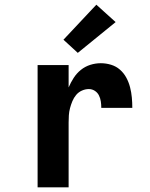

<svg xmlns="http://www.w3.org/2000/svg" viewBox="-20 -797 640 817"><path d="M140 0V-520H272V-425Q281 -446 293.5 -465.5Q306 -485 324 -499.5Q342 -514 364 -521Q386 -528 409 -528Q431 -528 452.5 -521.5Q474 -515 490.5 -500.5Q507 -486 517.5 -466.5Q528 -447 533.5 -425.5Q539 -404 541 -382Q543 -360 543 -338H411Q411 -352 409 -365.5Q407 -379 401 -391Q395 -403 383.5 -410.5Q372 -418 358 -418Q343 -418 328.5 -411.5Q314 -405 304 -393Q294 -381 288 -366.5Q282 -352 278 -337Q274 -322 273 -306.5Q272 -291 272 -276V0ZM311 -572 250 -628 390 -777 472 -703Z"/></svg>

Font: Iosevka Custom XBdEx
Style: Regular
Weight: 800
Width: 7
Monospace: yes
Designer: Belleve Invis
Foundry: Belleve Invis
Version: Version 11.2.4; ttfautohint (v1.8.4)